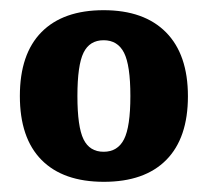

<svg xmlns="http://www.w3.org/2000/svg" viewBox="-20 -797 408 377"><path d="M306 -733.5Q349 -690 349 -608Q349 -526 306.5 -483Q264 -440 184 -440Q104 -440 61.5 -483Q19 -526 19 -608.5Q19 -691 61.5 -734Q104 -777 183.5 -777Q263 -777 306 -733.5ZM183.5 -499Q211 -499 223.5 -523.5Q236 -548 236 -608.5Q236 -669 223.5 -693.5Q211 -718 183.5 -718Q156 -718 144 -693.5Q132 -669 132 -608.5Q132 -548 144 -523.5Q156 -499 183.5 -499Z"/></svg>

Font: Andada SC
Style: Bold
Weight: 700
Designer: Carolina Giovagnoli
Foundry: Carolina Giovagnoli
Version: Version 1.003